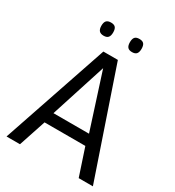

<svg xmlns="http://www.w3.org/2000/svg" viewBox="-206 -994 1013 1113"><g transform="rotate(30 300.5 -437.5)"><path d="M12 0 252 -707H349L590 0H495L435 -181H162L102 0ZM180 -253H418L299 -623ZM397 -787Q376 -787 367 -798Q358 -809 358 -831Q358 -854 367 -864.5Q376 -875 397 -875Q418 -875 427 -864.5Q436 -854 436 -831Q436 -809 427 -798Q418 -787 397 -787ZM207 -787Q186 -787 176.5 -798Q167 -809 167 -831Q167 -854 176.5 -864.5Q186 -875 207 -875Q228 -875 237 -864.5Q246 -854 246 -831Q246 -809 237 -798Q228 -787 207 -787Z"/></g></svg>

Font: Georama ExtraCondensed Thin
Style: Regular
Weight: 400
Version: Version 1.001